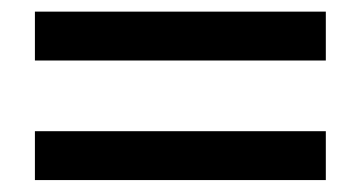

<svg xmlns="http://www.w3.org/2000/svg" viewBox="-20 -465 620 330"><path d="M40 -361V-445H540V-361ZM40 -155.5V-239.5H540V-155.5Z"/></svg>

Font: Urbanist Medium
Style: Regular
Weight: 500
Designer: Corey Hu
Foundry: Corey Hu
Version: Version 1.321; ttfautohint (v1.8.4.7-5d5b)